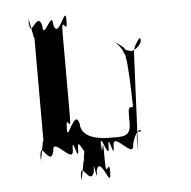

<svg xmlns="http://www.w3.org/2000/svg" viewBox="-51 -721 798 802"><g transform="rotate(-5 348.0 -319.5)"><path d="M395 -141C367 -141 272 -143 272 -211C254 -279 216 -134 216 -193C216 -261 217 -123 217 -191C217 -270 234 -162 234 -248V-594C234 -680 255 -571 255 -649C255 -717 254 -583 254 -651C254 -711 216 -564 198 -632C198 -700 152 -564 152 -632C135 -700 98 -573 98 -651C98 -719 96 -581 96 -649C96 -709 115 -543 115 -594V-143C115 -194 96 -28 96 -88C96 -156 98 -18 98 -86C98 -165 135 -37 152 -105C152 -173 234 -37 234 -105C234 -173 256 -37 256 -105C256 -174 289 -42 289 -115C289 -183 287 -49 287 -117C287 -180 277 -26 277 -84V-46C277 -97 258 69 258 9C258 -59 259 79 259 11C259 -67 296 60 314 -8C314 -76 326 60 326 -8C343 -76 380 71 380 11C380 -57 382 77 382 9C382 -69 363 39 363 -46V-85C363 -163 354 -44 354 -117C354 -185 352 -47 352 -115C352 -178 384 -36 384 -105C384 -173 405 -37 405 -105C405 -173 487 -37 487 -105C504 -173 532 -166 522 -156C502 -156 505 -155 505 -70L524 -489C524 -506 542 -535 551 -544C558 -544 556 -546 556 -530C547 -505 519 -494 515 -494C529 -494 485 -494 485 -510C467 -526 445 -537 442 -546V-544C451 -535 481 -506 481 -489C501 -489 501 -146 501 -231C501 -298 509 -271 499 -261C479 -261 480 -261 480 -193C480 -134 441 -141 395 -141Z"/></g></svg>

Font: Hussar Przerywany
Style: Regular
Weight: 400
Foundry: Cannot Into Space Fonts
Version: Version 0.982